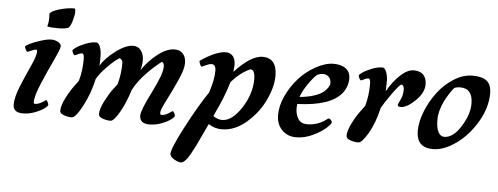

<svg xmlns="http://www.w3.org/2000/svg" viewBox="-57 -877 3323 1280"><g transform="rotate(5 1604.0 -236.5)"><path d="M365 -586Q345 -576 294 -576Q243 -576 223 -582Q231 -611 231 -636Q231 -661 230 -669Q241 -686 293 -701.5Q345 -717 394 -717Q400 -717 400 -695Q400 -673 389 -635Q378 -597 365 -586ZM110 10Q45 10 45 -44Q45 -93 76 -168.5Q107 -244 138.5 -312Q170 -380 170 -411Q170 -421 162 -421Q151 -421 130.5 -411.5Q110 -402 105 -402Q100 -402 93.5 -415.5Q87 -429 87 -436Q87 -441 116 -455.5Q145 -470 189 -483.5Q233 -497 257.5 -497Q282 -497 303 -485.5Q324 -474 324 -457.5Q324 -441 287.5 -364Q251 -287 214 -200Q177 -113 177 -72Q177 -60 187 -60Q211 -60 246 -84L257 -92Q263 -92 269 -80Q275 -68 275 -61Q275 -54 254.5 -38Q234 -22 193.5 -6Q153 10 110 10Z M820 -208Q794 -122 756.5 -57Q719 8 697 8Q672 8 644.5 -1.5Q617 -11 617 -30Q617 -64 643.5 -116Q670 -168 696 -203L723 -238Q743 -307 743 -384Q743 -394 737.5 -401.5Q732 -409 721 -413Q711 -406 694 -393.5Q677 -381 638 -341.5Q599 -302 575 -261Q553 -161 508 -76.5Q463 8 438 8Q413 8 385.5 -1.5Q358 -11 358 -30Q358 -64 384.5 -116Q411 -168 438 -203L464 -238Q484 -306 484 -387Q484 -423 469 -423Q458 -423 442 -414.5Q426 -406 421 -406Q416 -406 410 -418Q404 -430 404 -436.5Q404 -443 426.5 -458.5Q449 -474 487 -489Q525 -504 558 -504Q573 -504 583.5 -478Q594 -452 594 -410.5Q594 -369 592 -351Q620 -400 687.5 -451.5Q755 -503 805 -503Q840 -503 858.5 -476.5Q877 -450 877 -414Q877 -378 867 -345Q907 -406 968 -454.5Q1029 -503 1083 -503Q1119 -503 1139 -480Q1159 -457 1159 -417Q1159 -377 1125 -301.5Q1091 -226 1057 -160Q1023 -94 1023 -77Q1023 -60 1033 -60Q1058 -60 1092 -84L1104 -92Q1110 -92 1116 -80Q1122 -68 1122 -61Q1122 -54 1101.5 -38Q1081 -22 1040.5 -6Q1000 10 957 10Q892 10 892 -44Q892 -80 956 -206Q1020 -332 1020 -382Q1020 -395 1016 -403Q1012 -411 1004 -413Q999 -409 990.5 -402.5Q982 -396 957.5 -374.5Q933 -353 911 -330Q852 -270 820 -208Z M1597 -415Q1533 -388 1472 -319Q1441 -215 1391 -112Q1380 -88 1378 -83Q1409 -62 1437 -62Q1504 -62 1566 -157Q1628 -252 1628 -351Q1628 -415 1597 -415ZM1352 -27Q1342 -7 1317.5 46Q1293 99 1281 123.5Q1269 148 1250 182Q1215 244 1188 244Q1170 244 1142.5 227.5Q1115 211 1115 193Q1115 155 1194 5Q1273 -145 1336 -237Q1365 -324 1365 -384Q1365 -427 1336 -427Q1321 -427 1298 -416Q1275 -405 1272 -404Q1266 -405 1260 -418.5Q1254 -432 1254 -442Q1360 -514 1424 -514Q1453 -514 1471 -494Q1489 -474 1489 -432Q1489 -422 1485 -388Q1593 -505 1671 -505Q1767 -505 1767 -386Q1767 -312 1725 -223Q1683 -134 1605 -67Q1527 0 1441 0Q1392 0 1352 -27Z M2042 -416Q2018 -395 1985.5 -348Q1953 -301 1939 -260Q1995 -265 2037 -279Q2079 -293 2098 -310Q2136 -343 2136 -369.5Q2136 -396 2121 -411Q2106 -426 2083.5 -426Q2061 -426 2042 -416ZM1928 -212Q1926 -190 1926 -186Q1926 -142 1945 -112.5Q1964 -83 2004 -83Q2081 -83 2141 -133Q2142 -134 2147 -134Q2152 -134 2160 -126Q2168 -118 2168 -109Q2168 -100 2138 -72Q2108 -44 2052 -17Q1996 10 1939 10Q1882 10 1844.5 -28Q1807 -66 1807 -128Q1807 -190 1837 -255Q1867 -320 1914.5 -374Q1962 -428 2027 -464Q2092 -500 2146 -500Q2200 -500 2229.5 -476.5Q2259 -453 2259 -411Q2259 -357 2224 -312Q2150 -220 1928 -212Z M2607 -401Q2593 -394 2550 -334.5Q2507 -275 2484 -232Q2461 -132 2420.5 -62Q2380 8 2354.5 8Q2329 8 2301.5 -1.5Q2274 -11 2274 -30Q2274 -64 2300.5 -116Q2327 -168 2354 -203L2380 -238Q2400 -306 2400 -387Q2400 -423 2385 -423Q2374 -423 2358 -414.5Q2342 -406 2337 -406Q2332 -406 2326 -418Q2320 -430 2320 -436.5Q2320 -443 2342.5 -458.5Q2365 -474 2403 -489Q2441 -504 2474 -504Q2489 -504 2499.5 -476Q2510 -448 2510 -416.5Q2510 -385 2509 -369.5Q2508 -354 2508 -348Q2545 -413 2592.5 -458Q2640 -503 2683 -503Q2726 -503 2747.5 -480Q2769 -457 2769 -416Q2769 -360 2713 -306Q2657 -252 2616 -252Q2596 -252 2596 -265Q2596 -268 2611.5 -300Q2627 -332 2627 -366.5Q2627 -401 2607 -401Z M2923 -79Q2982 -79 3033.5 -161Q3085 -243 3085 -315Q3085 -417 3001 -417Q2987 -417 2975 -414Q2963 -411 2961 -408.5Q2959 -406 2952.5 -398.5Q2946 -391 2930 -366Q2914 -341 2901 -316Q2868 -247 2868 -190.5Q2868 -134 2883 -106.5Q2898 -79 2923 -79ZM2855 9Q2744 9 2744 -104Q2744 -165 2772 -235Q2800 -305 2844.5 -364Q2889 -423 2951 -462.5Q3013 -502 3077.5 -502Q3142 -502 3172.5 -476.5Q3203 -451 3203 -394Q3203 -299 3147 -203.5Q3091 -108 3009.5 -49.5Q2928 9 2855 9Z"/></g></svg>

Font: Clara
Style: Regular
Weight: 400
Designer: Proyecto DEMO
Foundry: Proyecto DEMO
Version: Version 1.002